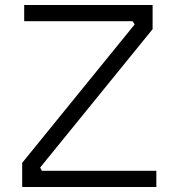

<svg xmlns="http://www.w3.org/2000/svg" viewBox="-20 -750 697 770"><path d="M69 -97 520 -652 512 -665H77V-730H592V-633L141 -78L148 -65H607V0H69Z"/></svg>

Font: Sora-SIA Light
Style: Regular
Weight: 300
Designer: Jonathan Barnbrook, Julián Moncada
Foundry: Barnbrook Fonts
Version: Version 2.000